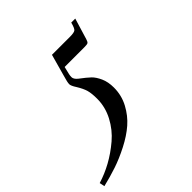

<svg xmlns="http://www.w3.org/2000/svg" viewBox="-291 -685 1049 1049"><g transform="rotate(-45 234.0 -160.0)"><path d="M-82 220 -88 190Q-35 174 17 145.5Q69 117 118 75.5Q167 34 197.5 -24Q228 -82 228 -146Q228 -187 221 -212Q214 -237 193 -271Q176 -297 176 -310Q176 -324 188 -364L223 -490H363Q394 -490 403.5 -497.5Q413 -505 422 -540H453L416 -418Q411 -401 404.5 -397.5Q398 -394 378 -394H225L214 -348Q212 -338 212 -328Q212 -313 231 -297Q271 -267 289 -249.5Q307 -232 321.5 -200Q336 -168 336 -124Q336 -64 308.5 -12.5Q281 39 239.5 75Q198 111 139.5 141Q81 171 28.5 188.5Q-24 206 -82 220Z"/></g></svg>

Font: Justus
Style: ItalicOldstyle
Weight: 400
Italic angle: -12°
Version: Version 001.001